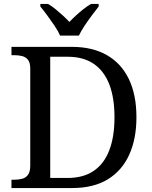

<svg xmlns="http://www.w3.org/2000/svg" viewBox="-20 -951 767 971"><path d="M38 0V-42H51Q74 -42 92.5 -47Q111 -52 122 -67.5Q133 -83 133 -114V-604Q133 -634 121.5 -648.5Q110 -663 91.5 -667.5Q73 -672 51 -672H38V-714H344Q447 -714 520 -672.5Q593 -631 631.5 -551.5Q670 -472 670 -358Q670 -249 633.5 -168.5Q597 -88 525 -44Q453 0 344 0ZM321 -51Q401 -51 453.5 -86.5Q506 -122 532.5 -190.5Q559 -259 559 -358Q559 -457 532.5 -525Q506 -593 453.5 -628.5Q401 -664 322 -664H234V-51ZM284 -771Q274 -794 256 -820.5Q238 -847 219 -873Q200 -899 184 -918V-931H223Q242 -920 261 -904.5Q280 -889 298 -872.5Q316 -856 331 -840Q346 -856 364 -872.5Q382 -889 401.5 -904.5Q421 -920 440 -931H479V-918Q464 -899 444.5 -873Q425 -847 407.5 -820.5Q390 -794 379 -771Z"/></svg>

Font: Noto Serif Telugu
Style: Regular
Weight: 400
Designer: Jelle Bosma - Monotype Design Team
Foundry: Monotype Imaging Inc.
Version: Version 2.003